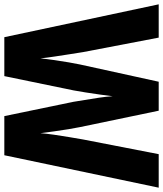

<svg xmlns="http://www.w3.org/2000/svg" viewBox="44 -801 754 888"><g transform="rotate(90 421.0 -357.0)"><path d="M845 -714 695 0H514L448 -319Q445 -340 439.5 -371.5Q434 -403 429 -437Q424 -471 422 -501Q419 -477 414.5 -443Q410 -409 404.5 -376Q399 -343 395 -320L329 0H149L-3 -714H151L218 -364Q222 -339 227.5 -304Q233 -269 238.5 -232.5Q244 -196 247 -167Q250 -197 255 -232Q260 -267 265.5 -298.5Q271 -330 275 -349L355 -714H489L565 -349Q569 -329 574.5 -297Q580 -265 584.5 -230.5Q589 -196 593 -167Q595 -194 600 -229Q605 -264 611 -299.5Q617 -335 622 -364L690 -714Z"/></g></svg>

Font: Noto Sans Tamil Condensed ExtraBold
Style: Regular
Weight: 800
Width: 3
Designer: Jelle Bosma - Monotype Design Team
Foundry: Monotype Imaging Inc.
Version: Version 2.004; ttfautohint (v1.8.4.7-5d5b)